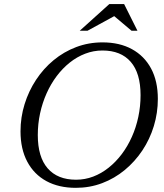

<svg xmlns="http://www.w3.org/2000/svg" viewBox="-20 -892 786 922"><path d="M161.5 -243.5Q161.5 -138 209 -83.5Q256.5 -29 345 -29Q388 -29 427.5 -44Q467 -59 501.8 -86.8Q536.5 -114.5 564.8 -152Q593 -189.5 613.2 -234.8Q633.5 -280 644.2 -330.8Q655 -381.5 655 -435Q655 -540.5 607.8 -595Q560.5 -649.5 472 -649.5Q429 -649.5 389.2 -634.2Q349.5 -619 315 -591.5Q280.5 -564 252.2 -526.5Q224 -489 203.8 -443.8Q183.5 -398.5 172.5 -347.8Q161.5 -297 161.5 -243.5ZM738 -417Q738 -350 718.8 -286.8Q699.5 -223.5 663.8 -169.8Q628 -116 579 -75.5Q530 -35 470.5 -12.5Q411 10 344 10Q262.5 10 203 -22.2Q143.5 -54.5 111 -115.5Q78.5 -176.5 78.5 -261Q78.5 -328.5 98 -391.5Q117.5 -454.5 153 -508.5Q188.5 -562.5 237.5 -603Q286.5 -643.5 346 -666Q405.5 -688.5 472.5 -688.5Q554 -688.5 613.5 -656Q673 -623.5 705.5 -563Q738 -502.5 738 -417ZM363 -744.5 505 -872.5H576L640 -744.5H611.5L522 -820H538.5L400.5 -744.5Z"/></svg>

Font: Newsreader 28pt
Style: Italic
Weight: 400
Italic angle: -17°
Version: Version 1.003